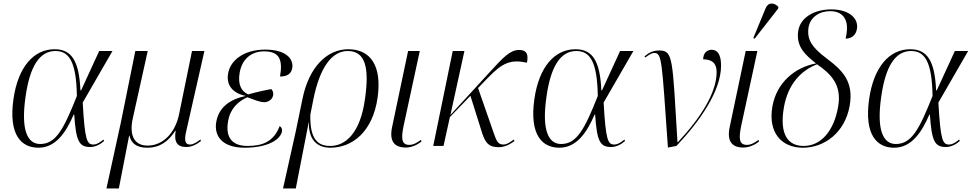

<svg xmlns="http://www.w3.org/2000/svg" viewBox="-20 -824 5488 1084"><path d="M197 10C294 10 352 -75 396 -177H399C409 -28 426 6 489 6C523 6 551 -13 568 -28L564 -36C551 -25 528 -8 508 -8C471 -8 459 -30 447 -245L615 -536H540L438 -314H434C427 -485 381 -546 288 -546C170 -546 82 -446 56 -265C27 -61 101 10 197 10ZM207 -11C136 -11 97 -87 124 -276C148 -449 203 -536 293 -536C369 -536 411 -478 414 -282C339 -93 295 -11 207 -11Z M581 240H651L709 -58H711C719 -20 746 10 811 10C885 10 931 -27 970 -86H972C961 -21 981 6 1032 6C1064 6 1092 -10 1115 -28L1111 -36C1091 -21 1071 -8 1053 -8C1025 -8 1020 -30 1030 -77L1134 -536H1064L991 -179C971 -80 905 -2 813 -2C735 -2 709 -64 730 -157L814 -536H744L662 -131Z M1361 10C1496 10 1564 -38 1572 -82C1574 -94 1570 -106 1559 -112C1524 -21 1458 0 1377 0C1296 0 1250 -43 1268 -141C1280 -212 1326 -252 1376 -275C1415 -261 1443 -248 1472 -247C1493 -247 1518 -261 1522 -286C1524 -298 1522 -310 1512 -321C1482 -316 1439 -307 1381 -291C1341 -309 1322 -349 1333 -413C1347 -495 1403 -534 1471 -534C1559 -534 1577 -486 1561 -392C1601 -392 1624 -407 1630 -439C1639 -492 1594 -544 1477 -544C1359 -544 1281 -485 1268 -410C1256 -344 1293 -298 1366 -283V-282C1279 -263 1216 -220 1201 -136C1187 -57 1234 10 1361 10Z M1578 240H1650L1723 -134H1724C1721 -23 1782 10 1845 10C1969 10 2085 -80 2112 -274C2137 -454 2071 -546 1946 -546C1827 -546 1725 -447 1688 -267L1650 -83ZM1845 0C1777 0 1729 -34 1732 -176L1749 -262C1785 -442 1853 -536 1943 -536C2042 -536 2066 -444 2041 -268C2015 -72 1930 0 1845 0Z M2271 9C2306 9 2341 -9 2360 -26L2356 -34C2335 -19 2315 -6 2291 -6C2246 -6 2244 -43 2259 -115L2350 -536H2284L2194 -108C2176 -25 2208 9 2271 9Z M2426 0H2484L2520 -163L2636 -283L2702 -73C2721 -16 2740 7 2795 7C2832 7 2862 -11 2885 -28L2880 -36C2861 -21 2841 -8 2823 -8C2789 -8 2783 -29 2764 -83L2679 -327L2736 -386C2817 -470 2864 -490 2955 -470C2963 -511 2958 -542 2911 -542C2860 -542 2820 -499 2746 -418L2523 -175L2602 -536H2536Z M3138 10C3235 10 3293 -75 3337 -177H3340C3350 -28 3367 6 3430 6C3464 6 3492 -13 3509 -28L3505 -36C3492 -25 3469 -8 3449 -8C3412 -8 3400 -30 3388 -245L3556 -536H3481L3379 -314H3375C3368 -485 3322 -546 3229 -546C3111 -546 3023 -446 2997 -265C2968 -61 3042 10 3138 10ZM3148 -11C3077 -11 3038 -87 3065 -276C3089 -449 3144 -536 3234 -536C3310 -536 3352 -478 3355 -282C3280 -93 3236 -11 3148 -11Z M3751 9 3799 0C3928 -136 4051 -308 4051 -454C4051 -516 4031 -543 3998 -543C3974 -543 3950 -527 3950 -489C3994 -489 4026 -472 4026 -417C4026 -303 3940 -163 3807 -21H3805C3776 -499 3781 -539 3701 -539C3668 -539 3644 -527 3619 -506L3623 -499C3645 -516 3661 -525 3673 -525C3718 -525 3716 -486 3751 9Z M4241 -606 4373 -775 4375 -785C4352 -809 4318 -815 4302 -776L4233 -609ZM4177 9C4212 9 4247 -9 4266 -26L4262 -34C4241 -19 4221 -6 4197 -6C4152 -6 4150 -43 4165 -115L4256 -536H4190L4100 -108C4082 -25 4114 9 4177 9Z M4511 10C4634 11 4750 -75 4777 -226C4801 -363 4738 -426 4646 -495C4559 -560 4541 -601 4543 -652C4546 -728 4609 -761 4666 -761C4737 -761 4781 -716 4754 -606C4789 -606 4812 -626 4818 -660C4829 -723 4770 -771 4674 -771C4578 -771 4490 -725 4485 -635C4480 -556 4527 -514 4587 -466C4466 -443 4365 -357 4341 -224C4315 -78 4390 9 4511 10ZM4514 0C4429 -1 4379 -66 4406 -219C4429 -349 4502 -426 4593 -461C4672 -406 4734 -345 4712 -222C4689 -87 4616 2 4514 0Z M5028 10C5125 10 5183 -75 5227 -177H5230C5240 -28 5257 6 5320 6C5354 6 5382 -13 5399 -28L5395 -36C5382 -25 5359 -8 5339 -8C5302 -8 5290 -30 5278 -245L5446 -536H5371L5269 -314H5265C5258 -485 5212 -546 5119 -546C5001 -546 4913 -446 4887 -265C4858 -61 4932 10 5028 10ZM5038 -11C4967 -11 4928 -87 4955 -276C4979 -449 5034 -536 5124 -536C5200 -536 5242 -478 5245 -282C5170 -93 5126 -11 5038 -11Z"/></svg>

Font: Noto Serif Display Light
Style: Italic
Weight: 300
Italic angle: -12°
Designer: Monotype Design Team
Foundry: Monotype Imaging Inc.
Version: Version 2.009